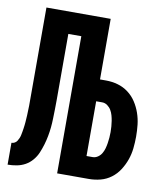

<svg xmlns="http://www.w3.org/2000/svg" viewBox="-82 -805 765 874"><g transform="rotate(10 300.0 -367.5)"><path d="M12 0V-101Q20 -101 27 -105Q34 -109 38 -115.5Q42 -122 45 -129Q48 -136 49.5 -143.5Q51 -151 52.5 -159Q54 -167 55 -174.5Q56 -182 57 -189.5Q58 -197 58.5 -205Q59 -213 59.5 -220.5Q60 -228 60.5 -235.5Q61 -243 61 -251Q61 -259 61.5 -266.5Q62 -274 62 -282Q62 -290 62 -297.5Q62 -305 62 -313Q62 -321 62 -329V-735H359V-455H387Q415 -455 441.5 -447.5Q468 -440 490 -423.5Q512 -407 527 -384Q542 -361 551 -335Q560 -309 563 -282Q566 -255 566 -227Q566 -200 563 -172.5Q560 -145 551 -119.5Q542 -94 527 -70.5Q512 -47 490 -30.5Q468 -14 441.5 -7Q415 0 387 0H241V-634H181V-327Q181 -306 180.5 -285Q180 -264 179.5 -243Q179 -222 177 -201.5Q175 -181 171 -160Q167 -139 161 -119Q155 -99 147 -80Q139 -61 125 -44.5Q111 -28 93 -18Q75 -8 54 -4Q33 0 12 0ZM359 -101H387Q400 -101 411 -108.5Q422 -116 428.5 -127Q435 -138 438.5 -150.5Q442 -163 444 -176Q446 -189 447 -201.5Q448 -214 448 -227Q448 -240 447 -253Q446 -266 444 -278.5Q442 -291 438.5 -303.5Q435 -316 428.5 -327Q422 -338 411 -346Q400 -354 387 -354H359Z"/></g></svg>

Font: R Plex Mono
Style: Bold
Weight: 700
Monospace: yes
Designer: Belleve Invis
Foundry: Belleve Invis
Version: Version 31.8.0